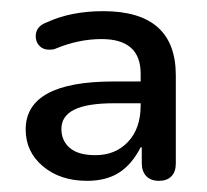

<svg xmlns="http://www.w3.org/2000/svg" viewBox="-20 -734 370 344"><path d="M26 -502Q26 -588 183 -588H232V-602Q232 -664 162 -664Q121 -664 80 -647Q76 -645 68 -645Q57 -645 50.5 -652Q44 -659 44 -669Q44 -687 64 -694Q107 -714 165 -714Q295 -714 295 -599V-441Q295 -426 287 -418Q279 -410 265 -410Q250 -410 242 -418.5Q234 -427 234 -442V-470H232Q216 -439 193 -424.5Q170 -410 136 -410Q88 -410 57 -436Q26 -462 26 -502ZM151 -456Q187 -456 209.5 -480Q232 -504 232 -545V-549H185Q136 -549 113 -537.5Q90 -526 90 -503Q90 -482 105 -469Q120 -456 151 -456Z"/></svg>

Font: SN Pro
Style: Regular
Weight: 400
Designer: Tobias Whetton
Foundry: Supernotes
Version: Version 1.003